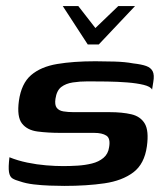

<svg xmlns="http://www.w3.org/2000/svg" viewBox="-20 -606 534 630"><path d="M186 -586H237L293 -514L368 -586H423L304 -460H268ZM191 4Q170 4 143 3Q116 2 90.5 -1Q65 -4 45 -11Q30 -15 21 -20.5Q12 -26 9.5 -41.5Q7 -57 11 -90Q38 -79 69.5 -72.5Q101 -66 131.5 -63.5Q162 -61 187 -61Q210 -61 234.5 -62.5Q259 -64 281.5 -69.5Q304 -75 319.5 -88Q335 -101 338 -123Q343 -152 329 -161Q315 -170 289 -170H179Q137 -170 103 -174.5Q69 -179 52 -201Q35 -223 42 -275Q50 -332 82 -359.5Q114 -387 167.5 -396Q221 -405 293 -405Q320 -405 355.5 -404Q391 -403 417 -398Q444 -395 459.5 -389.5Q475 -384 481 -372Q487 -360 483 -337L479 -312Q474 -322 451.5 -327.5Q429 -333 397.5 -335.5Q366 -338 331.5 -338.5Q297 -339 268 -339Q242 -339 219 -335.5Q196 -332 181 -320.5Q166 -309 162 -282Q159 -262 166 -252.5Q173 -243 188 -240.5Q203 -238 222 -238H340Q381 -238 411 -231Q441 -224 455 -200.5Q469 -177 462 -126Q454 -68 417.5 -40.5Q381 -13 323 -4.5Q265 4 191 4Z"/></svg>

Font: Genos SemiBold
Style: Italic
Weight: 600
Italic angle: -8°
Version: Version 1.010